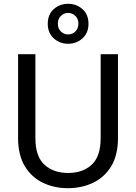

<svg xmlns="http://www.w3.org/2000/svg" viewBox="-20 -982 715 1009"><path d="M75 -697H166V-256Q166 -160 213.5 -116.5Q261 -73 338 -73Q415 -73 462 -116.5Q509 -160 509 -256V-697H600V-257Q600 -167 564.5 -108.5Q529 -50 469 -21.5Q409 7 337 7Q265 7 205.5 -21.5Q146 -50 110.5 -108.5Q75 -167 75 -257ZM445 -857Q445 -809 413.5 -780.5Q382 -752 338 -752Q294 -752 262.5 -780.5Q231 -809 231 -857Q231 -906 262.5 -934Q294 -962 338 -962Q382 -962 413.5 -934Q445 -906 445 -857ZM392 -858Q392 -883 376 -898.5Q360 -914 338 -914Q316 -914 300 -898.5Q284 -883 284 -858Q284 -832 300 -816.5Q316 -801 338 -801Q360 -801 376 -816.5Q392 -832 392 -858Z"/></svg>

Font: Poppins
Style: Regular
Weight: 400
Designer: Ninad Kale (Devanagari), Jonny Pinhorn (Latin)
Version: Version 5.002